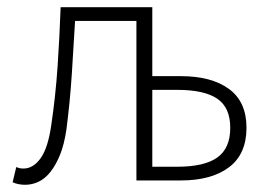

<svg xmlns="http://www.w3.org/2000/svg" viewBox="-20 -500 748 532"><path d="M50 12Q30 12 15 5L25 -37Q30 -35 34.5 -34Q39 -33 45 -33Q72 -33 92.5 -61.5Q113 -90 122 -153Q134 -234 139.5 -315Q145 -396 148 -480H402V-289H481Q566 -289 614.5 -253.5Q663 -218 663 -146Q663 -73 614.5 -36.5Q566 0 481 0H358V-442H188Q184 -372 179 -295Q174 -218 164 -141Q158 -100 146.5 -71.5Q135 -43 120 -24Q105 -5 87 3.5Q69 12 50 12ZM402 -38H471Q546 -38 582 -63.5Q618 -89 618 -146Q618 -202 582 -226.5Q546 -251 471 -251H402Z"/></svg>

Font: Giro Light
Style: Regular
Weight: 300
Designer: Paul D. Hunt
Foundry: Adobe Systems Incorporated
Version: Version 1.000;PS 1.0;hotconv 1.0.88;makeotf.lib2.5.647800